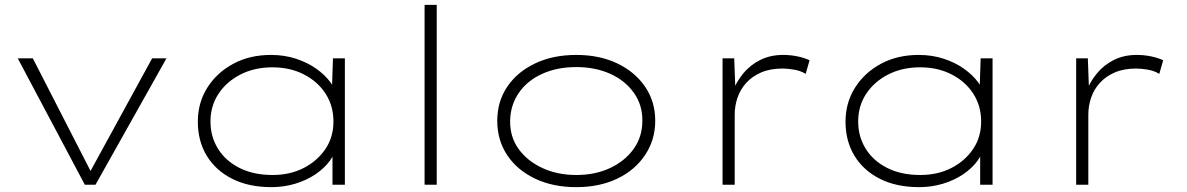

<svg xmlns="http://www.w3.org/2000/svg" viewBox="-20 -760 4885 790"><path d="M329 0 53 -520H115L359 -44L338 -30L606 -520H665L373 0Z M1097 10Q1003 10 935 -24.5Q867 -59 830.5 -119.5Q794 -180 794 -259Q794 -338 833.5 -400Q873 -462 940.5 -498Q1008 -534 1095 -534Q1150 -534 1197.5 -518.5Q1245 -503 1281 -477.5Q1317 -452 1340 -421Q1363 -390 1369 -360L1345 -369L1350 -520H1399V0H1348V-144L1366 -168Q1361 -131 1337.5 -99Q1314 -67 1277.5 -42.5Q1241 -18 1194.5 -4Q1148 10 1097 10ZM1101 -40Q1174 -40 1230 -69Q1286 -98 1319 -147Q1352 -196 1352 -260Q1352 -324 1320 -374Q1288 -424 1231 -453.5Q1174 -483 1101 -483Q1027 -483 969.5 -453.5Q912 -424 879 -374Q846 -324 846 -260Q846 -198 877 -148Q908 -98 965.5 -69Q1023 -40 1101 -40Z M1727 0V-740H1777V0Z M2351 10Q2255 10 2181.5 -25Q2108 -60 2067 -121.5Q2026 -183 2026 -263Q2026 -342 2067 -403Q2108 -464 2181.5 -499Q2255 -534 2351 -534Q2447 -534 2520 -499Q2593 -464 2634.5 -403Q2676 -342 2676 -263Q2676 -185 2634.5 -122.5Q2593 -60 2520 -25Q2447 10 2351 10ZM2351 -40Q2429 -40 2490 -68.5Q2551 -97 2587 -147Q2623 -197 2623 -263Q2624 -327 2588.5 -377.5Q2553 -428 2491.5 -456Q2430 -484 2351 -484Q2272 -484 2210.5 -456Q2149 -428 2114.5 -377.5Q2080 -327 2079 -263Q2078 -197 2113.5 -147.5Q2149 -98 2211 -69Q2273 -40 2351 -40Z M2953 0V-520H3001L3006 -385L2991 -375Q3008 -421 3037.5 -457Q3067 -493 3108.5 -513.5Q3150 -534 3202 -534Q3233 -534 3261.5 -528Q3290 -522 3311 -512L3295 -456Q3274 -469 3247 -473.5Q3220 -478 3200 -478Q3149 -478 3112 -462Q3075 -446 3050.5 -419Q3026 -392 3014.5 -358Q3003 -324 3003 -289V0Z M3762 10Q3668 10 3600 -24.5Q3532 -59 3495.5 -119.5Q3459 -180 3459 -259Q3459 -338 3498.5 -400Q3538 -462 3605.5 -498Q3673 -534 3760 -534Q3815 -534 3862.5 -518.5Q3910 -503 3946 -477.5Q3982 -452 4005 -421Q4028 -390 4034 -360L4010 -369L4015 -520H4064V0H4013V-144L4031 -168Q4026 -131 4002.5 -99Q3979 -67 3942.5 -42.5Q3906 -18 3859.5 -4Q3813 10 3762 10ZM3766 -40Q3839 -40 3895 -69Q3951 -98 3984 -147Q4017 -196 4017 -260Q4017 -324 3985 -374Q3953 -424 3896 -453.5Q3839 -483 3766 -483Q3692 -483 3634.5 -453.5Q3577 -424 3544 -374Q3511 -324 3511 -260Q3511 -198 3542 -148Q3573 -98 3630.5 -69Q3688 -40 3766 -40Z M4408 0V-520H4456L4461 -385L4446 -375Q4463 -421 4492.5 -457Q4522 -493 4563.5 -513.5Q4605 -534 4657 -534Q4688 -534 4716.5 -528Q4745 -522 4766 -512L4750 -456Q4729 -469 4702 -473.5Q4675 -478 4655 -478Q4604 -478 4567 -462Q4530 -446 4505.5 -419Q4481 -392 4469.5 -358Q4458 -324 4458 -289V0Z"/></svg>

Font: Lexend Peta ExtraLight
Style: Regular
Weight: 250
Version: Version 1.007